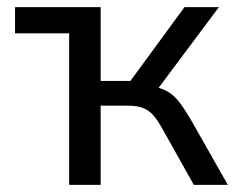

<svg xmlns="http://www.w3.org/2000/svg" viewBox="-20 -516 674 536"><path d="M173 0V-423H22V-496H261V-290H344L495 -496H591L411 -255L397 -276Q427 -272 446 -261.5Q465 -251 480.5 -231Q496 -211 515 -178L616 0H521L437 -150Q424 -174 412 -189.5Q400 -205 383 -213Q366 -221 337 -221H261V0Z"/></svg>

Font: Nunito Sans 7pt SemiCondensed
Style: Regular
Weight: 400
Width: 4
Designer: Vernon Adams
Foundry: Vernon Adams
Version: Version 3.101;gftools[0.9.27]